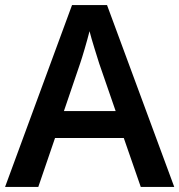

<svg xmlns="http://www.w3.org/2000/svg" viewBox="-20 -737 707 757"><path d="M535 0H667L402 -717H264L0 0H131L197 -193H468ZM371 -487 436 -299H232L296 -487C304 -510 323 -574 333 -614C341 -581 363 -513 371 -487Z"/></svg>

Font: Noto Sans Kayah Li SemiBold
Style: Regular
Weight: 600
Designer: Monotype Design Team, Sérgio Martins
Foundry: Monotype Imaging Inc.
Version: Version 2.002